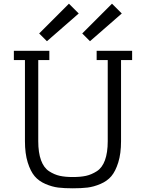

<svg xmlns="http://www.w3.org/2000/svg" viewBox="-20 -1005 790 1039"><path d="M55 -680H115V-241Q115 -174 130 -126Q145 -78 167.5 -51.5Q190 -25 226 -9.5Q262 6 295 10Q328 14 374 14Q420 14 453.5 10Q487 6 523.5 -9.5Q560 -25 582.5 -51.5Q605 -78 620 -126Q635 -174 635 -241V-680H695V-730H503V-680H563V-241Q563 -179 548 -138Q533 -97 504 -78.5Q475 -60 445.5 -53.5Q416 -47 374 -47Q333 -47 303.5 -53.5Q274 -60 245.5 -78.5Q217 -97 202 -138Q187 -179 187 -241V-680H247V-730H55ZM467 -782 639 -932 586 -985 425 -824ZM234 -782 406 -932 353 -985 192 -824Z"/></svg>

Font: Glegoo
Style: Regular
Weight: 400
Version: Version 2.0.1; ttfautohint (v0.9) -r 48 -G 60